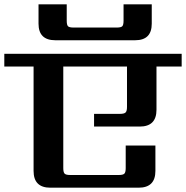

<svg xmlns="http://www.w3.org/2000/svg" viewBox="-40 -872 864 892"><path d="M588 -685H217Q139 -685 139 -762V-852H270V-776Q270 -756 276 -750Q282 -744 302 -744H502Q522 -744 528 -750Q534 -756 534 -776V-852H665V-762Q665 -685 588 -685ZM804 -622V-563H687V-362Q687 -284 609 -284H397V-343H517Q537 -343 543.5 -349.5Q550 -356 550 -375V-563H254V-91Q254 -72 260 -65.5Q266 -59 286 -59H512Q532 -59 538 -65.5Q544 -72 544 -91V-196H682V-78Q682 0 604 0H194Q116 0 116 -78V-563H-20V-622Z"/></svg>

Font: Sarpanch SemiBold
Style: Regular
Weight: 600
Designer: Manushi Parikh (Devanagari and Latin), Jyotish Sonowal (Devanagari)
Foundry: Indian Type Foundry
Version: Version 2.004;PS 1.0;hotconv 1.0.78;makeotf.lib2.5.61930; tt